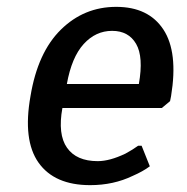

<svg xmlns="http://www.w3.org/2000/svg" viewBox="-20 -530 545 560"><path d="M243 10Q139 10 92.5 -55.5Q46 -121 69 -250Q90 -377 157.5 -443.5Q225 -510 319 -510Q413 -510 456.5 -444Q500 -378 479 -250L476 -235L452 -215H162Q148 -138 175.5 -99Q203 -60 265 -60Q300 -60 346 -82Q368 -94 383 -105H393L417 -45Q397 -30 367 -17Q311 10 243 10ZM175 -285H385Q399 -364 377 -402Q355 -440 307 -440Q259 -440 224 -401.5Q189 -363 175 -285Z"/></svg>

Font: Scada
Style: Italic
Weight: 400
Italic angle: -10°
Designer: Jovanny Lemonad
Foundry: Jovanny Lemonad
Version: Version 4.100;PS 004.100;hotconv 1.0.88;makeotf.lib2.5.64775